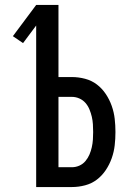

<svg xmlns="http://www.w3.org/2000/svg" viewBox="-20 -755 540 775"><path d="M126 0V-652L73 -581L32 -609L126 -735H216V-444H270Q297 -444 323.5 -437Q350 -430 371 -414Q392 -398 407 -375.5Q422 -353 431 -327.5Q440 -302 443 -275.5Q446 -249 446 -222Q446 -195 443 -168.5Q440 -142 431 -116.5Q422 -91 407 -68.5Q392 -46 371 -30Q350 -14 323.5 -7Q297 0 270 0ZM270 -80Q286 -80 300.5 -86.5Q315 -93 325 -105Q335 -117 341 -131Q347 -145 350.5 -160.5Q354 -176 355 -191.5Q356 -207 356 -222Q356 -238 355 -253.5Q354 -269 350.5 -284Q347 -299 341 -313.5Q335 -328 325 -339.5Q315 -351 300.5 -357.5Q286 -364 270 -364H216V-80Z"/></svg>

Font: Iosevka Term Medium
Style: Regular
Weight: 500
Monospace: yes
Designer: Belleve Invis
Foundry: Belleve Invis
Version: Version 26.3.1